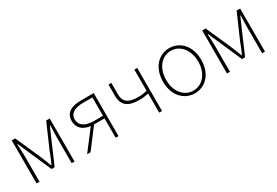

<svg xmlns="http://www.w3.org/2000/svg" viewBox="36 -1282 2935 2037"><g transform="rotate(-30 1503.5 -263.5)"><path d="M105 0H141V-318C141 -357 137 -412 135 -463H140C155 -425 170 -392 186 -357L319 -53H357L488 -357C504 -392 519 -425 535 -463H539C537 -412 535 -357 535 -318V0H570V-527H527L396 -227C381 -182 360 -136 340 -90H335C318 -136 298 -182 280 -227L147 -527H105Z M1074 -269H965C861 -269 795 -307 795 -385C795 -462 861 -494 965 -494H1074ZM953 -527C839 -527 758 -489 758 -385C758 -295 822 -250 907 -239L724 0H766L946 -237H1074V0H1109V-527Z M1607 0H1642V-527H1607V-267C1567 -258 1538 -254 1500 -254C1380 -254 1325 -291 1325 -388V-527H1290V-388C1290 -271 1356 -221 1494 -221C1545 -221 1563 -226 1607 -234Z M2040 13C2166 13 2274 -88 2274 -262C2274 -439 2166 -540 2040 -540C1914 -540 1806 -439 1806 -262C1806 -88 1914 13 2040 13ZM2040 -20C1928 -20 1844 -118 1844 -262C1844 -407 1928 -507 2040 -507C2152 -507 2237 -407 2237 -262C2237 -118 2152 -20 2040 -20Z M2438 0H2474V-318C2474 -357 2470 -412 2468 -463H2473C2488 -425 2503 -392 2519 -357L2652 -53H2690L2821 -357C2837 -392 2852 -425 2868 -463H2872C2870 -412 2868 -357 2868 -318V0H2903V-527H2860L2729 -227C2714 -182 2693 -136 2673 -90H2668C2651 -136 2631 -182 2613 -227L2480 -527H2438Z"/></g></svg>

Font: Source Han Sans CN ExtraLight
Style: Regular
Weight: 250
Designer: Ryoko NISHIZUKA (kana & ideographs); Paul D. Hunt (Latin, Greek & Cyrillic); Wenlong ZHANG (bopomofo); Sandoll Communica
Foundry: Adobe Systems Incorporated
Version: Version 1.004;PS 1.004;hotconv 16.6.51;makeotf.lib2.5.65220